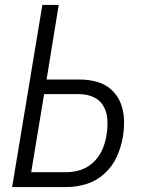

<svg xmlns="http://www.w3.org/2000/svg" viewBox="-20 -755 616 775"><path d="M29 0H250Q289 0 329.5 -12.5Q370 -25 402.5 -55Q435 -85 452 -123.5Q469 -162 476 -202Q482 -238 480.5 -273.5Q479 -309 466.5 -340Q454 -371 429 -393.5Q404 -416 370.5 -425Q337 -434 301 -434H168L217 -735H151ZM106 -60 158 -375H301Q331 -375 357.5 -363Q384 -351 398 -326Q412 -301 413.5 -271Q415 -241 410 -211Q406 -182 394 -153.5Q382 -125 359.5 -102.5Q337 -80 308 -70Q279 -60 249 -60Z"/></svg>

Font: Iosevka Sparkle Light Oblique
Style: Regular
Weight: 300
Italic angle: -9°
Designer: Belleve Invis
Foundry: Belleve Invis
Version: Version 4.5.0; ttfautohint (v1.8.3)